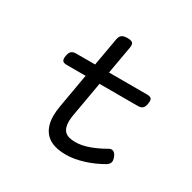

<svg xmlns="http://www.w3.org/2000/svg" viewBox="-137 -727 875 875"><g transform="rotate(30 300.0 -289.5)"><path d="M225.1 -412.1 251 -558.6Q253.9 -575.7 263.4 -583Q272.9 -590.3 293.5 -590.3Q314 -590.3 320.6 -583Q327.1 -575.7 324.2 -558.6L298.3 -412.1H499Q515.6 -412.1 521.5 -404.8Q527.3 -397.5 523.9 -378.9Q521 -360.4 512.5 -353Q503.9 -345.7 487.3 -345.7H286.6L255.4 -168Q251 -145 251 -127.4Q251 -93.8 267.3 -77.1Q283.7 -60.5 322.8 -60.5Q356.9 -60.5 395.5 -74.7Q434.1 -88.9 469.7 -109.9Q481.9 -117.2 492.7 -112.5Q503.4 -107.9 510.3 -90.8Q517.1 -73.2 513.2 -62.5Q509.3 -51.8 495.6 -43.9Q475.1 -32.2 452.6 -22.2Q430.2 -12.2 406.7 -4.9Q383.3 2.4 360.1 6.6Q336.9 10.7 315.4 10.7Q244.1 10.7 210.7 -22Q177.2 -54.7 177.2 -115.7Q177.2 -127.4 178.5 -140.1Q179.7 -152.8 182.1 -166.5L213.4 -345.7H114.3Q97.7 -345.7 92 -353Q86.4 -360.4 89.4 -378.9Q92.8 -397.5 101.1 -404.8Q109.4 -412.1 126 -412.1Z"/></g></svg>

Font: Courier Prime
Style: Italic
Weight: 400
Monospace: yes
Designer: Alan Dague-Greene
Foundry: Quote-Unquote Apps
Version: Version 1.202